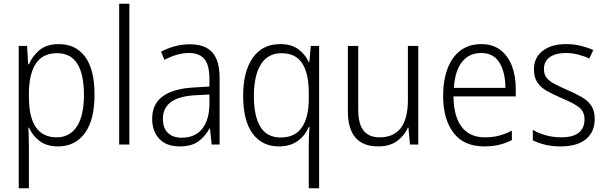

<svg xmlns="http://www.w3.org/2000/svg" viewBox="-20 -846 3270 1036"><path d="M297 -608Q389 -608 439.5 -539.5Q490 -471 490 -335Q490 -198 437.5 -127Q385 -56 294 -56Q231 -56 192.5 -86Q154 -116 137 -157H133Q134 -135 135 -110Q136 -85 136 -62V170H81V-598H126L132 -499H136Q155 -544 193.5 -576Q232 -608 297 -608ZM288 -559Q211 -559 174 -503.5Q137 -448 136 -346V-323Q136 -105 286 -105Q356 -105 394.5 -163Q433 -221 433 -335Q433 -444 397.5 -501.5Q362 -559 288 -559Z M678 -66H623V-826H678Z M1004 -607Q1087 -607 1126 -563Q1165 -519 1165 -424V-66H1122L1113 -153H1111Q1087 -110 1050.5 -83Q1014 -56 949 -56Q878 -56 839.5 -97Q801 -138 801 -205Q801 -285 858.5 -326.5Q916 -368 1026 -374L1110 -379V-418Q1110 -496 1082.5 -528Q1055 -560 1000 -560Q967 -560 934 -550.5Q901 -541 867 -523L849 -567Q882 -585 922 -596Q962 -607 1004 -607ZM1032 -332Q859 -322 859 -205Q859 -155 886 -129Q913 -103 960 -103Q1033 -103 1071 -151Q1109 -199 1110 -283V-336Z M1646 -66Q1646 -84 1647 -111.5Q1648 -139 1650 -161H1646Q1627 -115 1586.5 -85.5Q1546 -56 1485 -56Q1394 -56 1343 -125.5Q1292 -195 1292 -330Q1292 -459 1343.5 -533.5Q1395 -608 1492 -608Q1552 -608 1589.5 -580.5Q1627 -553 1646 -511H1649L1657 -598H1702V170H1646ZM1494 -104Q1572 -104 1609 -158.5Q1646 -213 1646 -312V-346Q1646 -450 1610.5 -504.5Q1575 -559 1499 -559Q1425 -559 1387.5 -498.5Q1350 -438 1350 -329Q1350 -104 1494 -104Z M2237 -598V-66H2192L2184 -157H2181Q2162 -114 2122.5 -85Q2083 -56 2021 -56Q1857 -56 1857 -246V-598H1913V-253Q1913 -177 1942 -141Q1971 -105 2028 -105Q2181 -105 2181 -307V-598Z M2577 -608Q2639 -608 2680.5 -576Q2722 -544 2742.5 -489.5Q2763 -435 2763 -366V-326H2427Q2428 -218 2471 -161.5Q2514 -105 2596 -105Q2637 -105 2670.5 -113.5Q2704 -122 2742 -141V-90Q2708 -73 2672.5 -64.5Q2637 -56 2593 -56Q2482 -56 2426.5 -130Q2371 -204 2371 -329Q2371 -412 2394.5 -475Q2418 -538 2464 -573Q2510 -608 2577 -608ZM2576 -560Q2512 -560 2473.5 -512.5Q2435 -465 2429 -372H2707Q2707 -454 2675.5 -507Q2644 -560 2576 -560Z M3189 -204Q3189 -134 3141.5 -95Q3094 -56 3006 -56Q2958 -56 2920 -65.5Q2882 -75 2855 -89V-145Q2886 -127 2925.5 -116Q2965 -105 3007 -105Q3073 -105 3103.5 -130.5Q3134 -156 3134 -202Q3134 -245 3102.5 -268.5Q3071 -292 3009 -317Q2966 -336 2932.5 -354.5Q2899 -373 2880 -400.5Q2861 -428 2861 -472Q2861 -535 2908 -571.5Q2955 -608 3035 -608Q3077 -608 3113.5 -599Q3150 -590 3181 -576L3160 -530Q3133 -543 3100 -551.5Q3067 -560 3033 -560Q2978 -560 2946.5 -537.5Q2915 -515 2915 -474Q2915 -444 2929.5 -426Q2944 -408 2971.5 -393.5Q2999 -379 3040 -361Q3082 -343 3116 -324Q3150 -305 3169.5 -277Q3189 -249 3189 -204Z"/></svg>

Font: Noto Sans Malayalam UI SemiCondensed Light
Style: Regular
Weight: 300
Width: 4
Designer: Jelle Bosma - Monotype Design Team
Foundry: Monotype Imaging Inc.
Version: Version 2.104; ttfautohint (v1.8.4.7-5d5b)